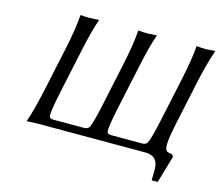

<svg xmlns="http://www.w3.org/2000/svg" viewBox="-109 -789 1226 1072"><g transform="rotate(15 503.5 -253.5)"><path d="M147 0Q147 0 93.3 2.9L92.8 0Q117.2 -67.9 145.5 -200.2L197.8 -444.8Q223.6 -566.9 229 -645L231.9 -647.9Q249.5 -645 283.2 -645Q283.2 -645 335.9 -647.9V-645Q311.5 -578.6 283.7 -444.8L231.4 -200.2Q207.5 -86.4 209.5 -59.1Q211.4 -43.9 234.4 -43.9H410.2Q433.1 -43.9 441.4 -59.1Q455.6 -86.9 479.5 -200.2L531.7 -444.8Q557.6 -566.9 563 -645L565.9 -647.9Q583.5 -645 617.2 -645Q617.2 -645 669.9 -647.9V-645Q645.5 -578.6 617.7 -444.8L565.4 -200.2Q541.5 -86.4 543.5 -59.1Q545.4 -43.9 568.4 -43.9H746.6Q769.5 -43.9 777.3 -59.1Q791.5 -86.9 815.4 -200.2L867.7 -444.8Q896 -578.6 899.9 -645L901.9 -647.9Q918.5 -645 953.1 -645Q953.1 -645 1005.9 -647.9L1007.3 -645Q979.5 -565.9 953.6 -444.8L901.4 -200.2Q892.1 -155.8 887.5 -127.2Q882.8 -98.6 882.3 -76.4Q881.8 -54.2 887.7 -43.7Q893.6 -33.2 905.8 -32.2Q922.4 -30.8 927.7 -25.1Q933.1 -19.5 931.2 -11.2L887.7 138.2L884.8 141.1H853L851.6 138.2Q853 100.6 852.3 69.8Q851.6 39.1 833.5 19.5Q815.4 0 777.8 0Z"/></g></svg>

Font: Linux Biolinum
Style: Italic
Weight: 400
Italic angle: -12°
Designer: Philipp H. Poll
Foundry: Philipp H. Poll
Version: Version 1.1.3 ; ttfautohint (v0.9)